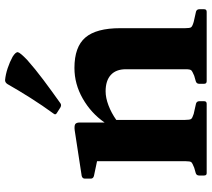

<svg xmlns="http://www.w3.org/2000/svg" viewBox="-58 -758 816 739"><g transform="rotate(-90 349.5 -388.0)"><path d="M53 0Q44 0 44 -10V-29Q44 -39 53 -42L74 -48Q92 -55 95.5 -59.5Q99 -64 99 -81V-422L42 -434Q32 -437 32 -446V-469Q32 -478 42 -481L218 -508Q235 -510 241.5 -506Q248 -502 248 -488V-393Q284 -445 340 -477Q396 -509 458 -509Q539 -509 575 -467Q611 -425 611 -333V-83Q611 -65 614.5 -60Q618 -55 635 -50L675 -41Q684 -38 684 -28V-10Q684 0 674 0H407Q397 0 397 -10V-29Q397 -39 407 -42L428 -48Q445 -55 449 -59.5Q453 -64 453 -81V-311Q453 -349 431 -369Q409 -389 368 -389Q343 -389 314 -378Q285 -367 258 -348V-83Q258 -65 261.5 -60Q265 -55 281 -50L321 -41Q330 -38 330 -28V-10Q330 0 320 0ZM322 -563Q315 -558 306 -563L284 -577Q276 -582 282 -589Q314 -633 342.5 -678Q371 -723 396 -767Q402 -776 411 -776Q433 -774 457 -766Q481 -758 501 -747Q520 -735 518.5 -726.5Q517 -718 489 -691Q454 -660 412 -628.5Q370 -597 322 -563Z"/></g></svg>

Font: Hahmlet
Style: Bold
Weight: 700
Designer: Minjoo Ham & Mark Frömberg
Foundry: hypertype
Version: Version 1.002; ttfautohint (v1.8.3)